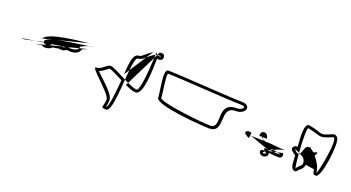

<svg xmlns="http://www.w3.org/2000/svg" viewBox="-41 -1030 2343 1283"><g transform="rotate(20 1131.0 -388.5)"><path d="M129 -395C144 -397 160 -400 176 -402C202 -385 238 -400 249 -413C264 -416 280 -418 293 -420C298 -418 302 -418 305 -418C318 -418 330 -418 339 -428C342 -428 345 -429 346 -429C365 -426 426 -421 438 -468C452 -474 466 -480 478 -484L418 -469C407 -445 362 -445 346 -449C342 -448 338 -448 333 -447L326 -445C325 -442 327 -438 305 -438C303 -438 301 -439 300 -439L219 -418C216 -417 212 -416 209 -415ZM142 -439C149 -441 156 -443 163 -444V-445ZM124 -415C143 -418 163 -421 183 -424C188 -416 199 -413 209 -415L219 -418C230 -422 239 -429 233 -431C257 -435 279 -438 298 -441C298 -440 299 -440 300 -439L326 -445L327 -446C329 -446 331 -447 333 -447L341 -449H346L347 -450H351C356 -451 358 -452 359 -453C361 -454 363 -454 365 -455L418 -469C419 -472 420 -476 420 -480V-481C438 -490 457 -499 474 -504C423 -497 313 -483 243 -465L163 -445C188 -497 399 -514 469 -523L243 -465C206 -456 181 -445 181 -434C181 -432 181 -429 182 -427C163 -424 143 -420 124 -415ZM121 -434 142 -439C135 -437 128 -436 121 -434ZM35 -398C57 -398 89 -407 124 -415C62 -406 18 -398 35 -398ZM474 -504C496 -507 507 -508 499 -508C491 -508 483 -507 474 -504Z M594 -371C633 -386 649 -410 657 -410C664 -410 711 -388 756 -364C749 -274 738 -181 725 -165H720C723 -176 727 -190 727 -210C727 -258 628 -333 594 -371ZM795 -345C824 -332 850 -320 872 -320C930 -320 928 -515 931 -581C933 -581 969 -570 970 -603C970 -634 938 -626 938 -626H934L924 -605C918 -609 913 -616 913 -628C913 -638 913 -626 912 -601C916 -603 919 -603 923 -604L911 -579C907 -495 897 -340 872 -340C857 -340 832 -350 804 -363ZM759 -408 783 -445C789 -499 796 -538 811 -538C829 -538 844 -550 859 -563L892 -613C849 -589 831 -558 811 -558C763 -558 764 -467 759 -408ZM568 -386C529 -386 707 -250 707 -210C707 -158 675 -145 727 -145C761 -145 769 -268 777 -376C727 -401 676 -430 657 -430C630 -430 606 -386 568 -386ZM777 -376C786 -371 795 -367 804 -363L911 -579C911 -587 912 -594 912 -601C892 -593 875 -577 859 -563L783 -445C781 -424 779 -400 777 -376ZM924 -605C928 -606 933 -606 938 -606C965 -606 940 -595 924 -605Z M1033 -512C1123 -511 1480 -484 1562 -484C1590 -484 1589 -475 1589 -475C1589 -471 1579 -452 1544 -452C1397 -452 1505 -282 1416 -282C1368 -282 1081 -310 1047 -342C1046 -381 1025 -484 1033 -512ZM1027 -339C1027 -287 1364 -262 1416 -262C1534 -262 1426 -432 1544 -432C1617 -432 1636 -504 1562 -504C1480 -504 1111 -532 1028 -532C989 -532 1027 -378 1027 -339Z M1692 -312C1728 -305 1799 -270 1835 -266H1821C1801 -266 1807 -259 1816 -251L1792 -246C1778 -222 1809 -210 1817 -210C1822 -210 1856 -215 1848 -245C1865 -243 1884 -240 1911 -240C1918 -240 1924 -236 1936 -246C1945 -254 1943 -270 1937 -276L1899 -268C1923 -263 1933 -260 1911 -260C1893 -260 1882 -261 1871 -262L1833 -254C1838 -257 1844 -262 1851 -265H1844C1852 -265 1857 -269 1857 -276C1861 -275 1865 -275 1869 -274C1896 -287 1925 -297 1939 -297C1977 -297 1813 -306 1851 -306C1880 -306 1846 -307 1800 -308C1793 -310 1787 -313 1782 -316C1783 -314 1785 -311 1785 -309C1751 -310 1715 -311 1692 -312ZM1749 -331 1769 -330V-333L1772 -330L1803 -329C1802 -337 1799 -362 1774 -364C1747 -365 1749 -336 1749 -333ZM1660 -330C1634 -314 1689 -292 1689 -292L1691 -312C1670 -313 1662 -313 1681 -313C1684 -313 1687 -313 1691 -312L1693 -332C1689 -333 1685 -333 1681 -333C1673 -333 1675 -339 1660 -330ZM1691 -312H1692ZM1769 -330C1770 -324 1775 -320 1782 -316C1779 -322 1775 -327 1772 -330ZM1851 -265C1858 -264 1864 -263 1871 -262L1899 -268C1890 -270 1880 -272 1869 -274ZM1817 -230C1803 -230 1808 -237 1821 -246C1830 -238 1838 -230 1817 -230Z M1992 -343C1969 -322 1996 -307 1996 -307C2004 -299 2011 -293 2019 -290C2023 -250 2017 -205 2042 -192C2058 -183 2069 -199 2070 -201C2073 -209 2103 -220 2107 -255L2169 -245C2170 -241 2171 -236 2171 -233C2171 -230 2171 -228 2172 -225C2172 -225 2177 -204 2198 -210C2235 -220 2264 -448 2245 -492C2240 -503 2224 -516 2207 -508C2113 -469 2155 -488 2044 -510C1995 -520 2013 -394 2015 -347C2015 -347 2005 -354 1992 -343ZM2010 -321C1997 -334 2012 -327 2037 -315C2031 -396 2029 -492 2040 -490C2143 -470 2118 -449 2215 -490C2260 -510 2193 -184 2191 -234C2189 -265 2167 -303 2142 -332C2152 -354 2163 -366 2132 -352C2129 -351 2126 -351 2124 -351C2119 -356 2114 -360 2109 -363C2107 -364 2105 -366 2103 -367C2095 -378 2092 -388 2096 -374V-370C2063 -384 2060 -340 2049 -318C2048 -316 2046 -315 2046 -314C2045 -313 2046 -312 2045 -311H2046C2046 -310 2047 -309 2049 -308C2071 -299 2086 -284 2087 -260C2087 -236 2062 -232 2052 -210C2048 -203 2042 -250 2038 -307C2032 -305 2023 -308 2010 -321ZM2037 -315C2037 -312 2038 -310 2038 -307C2040 -308 2043 -309 2045 -311Z"/></g></svg>

Font: CiSf CamouflageKit II
Style: Outline
Weight: 400
Version: Version 1